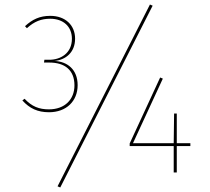

<svg xmlns="http://www.w3.org/2000/svg" viewBox="-20 -758 924 844"><path d="M639.1 -738.1 233 61 244.9 66.1 651 -733ZM321.3 -383.7C321.3 -452.6 276 -487.4 220 -490C268.9 -495.3 310.1 -527.4 310.1 -588.1C310.1 -646.9 267.7 -688.3 201 -688.3C154.7 -688.3 122.7 -673 89.9 -642.9L98.3 -634.1C131 -663.9 161.4 -675.6 200.6 -675.6C259 -675.6 296.1 -640.7 296.1 -587.7C296.1 -523.3 245.6 -495.3 197 -495.3H175.1L173.4 -483H197.6C263.4 -483 307.3 -451.1 307.3 -382.7C307.3 -321.4 265.4 -277.3 195 -277.3C152 -277.3 120 -289.6 88 -323.9L78.3 -316.4C110.3 -281.3 145.4 -264.6 195.4 -264.6C271.6 -264.6 321.3 -313.4 321.3 -383.7ZM816.8 -128.6H757.1V-259H745.3L743.6 -128.6H564.6L695.8 -412.4L684 -417.3L550.1 -127.4V-115.9H743.6V0H757.1V-115.9H816.8Z"/></svg>

Font: Fira Sans Hair
Style: Regular
Weight: 100
Designer: bBox Type GmbH & Carrois Corporate GbR & Edenspiekermann AG
Foundry: bBox Type GmbH & Carrois Corporate GbR & Edenspiekermann AG
Version: Version 4.300;PS 004.300;hotconv 1.0.88;makeotf.lib2.5.64775